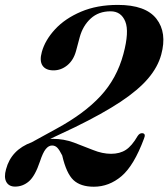

<svg xmlns="http://www.w3.org/2000/svg" viewBox="-23 -732 670 764"><path d="M1 -58.5Q21.5 -136 103.5 -166L201 -219.5Q312.5 -280 377.2 -350Q442 -420 468 -517Q492 -606 475.5 -646.5Q459 -687 417 -687Q369.5 -687 338.2 -658.5Q307 -630 294.5 -585L279.5 -529Q269.5 -492.5 244.8 -472.2Q220 -452 190 -452Q159 -452 146.2 -471Q133.5 -490 143.5 -525.5Q156.5 -572.5 196.2 -615.5Q236 -658.5 299.5 -685.5Q363 -712.5 446 -712.5Q556.5 -712.5 599.5 -657.2Q642.5 -602 618.5 -514.5Q605 -465 566.2 -419.5Q527.5 -374 456.8 -327Q386 -280 275.5 -226L177 -179.5Q182 -179.5 187 -179.5Q231 -179.5 270.8 -164.8Q310.5 -150 347.5 -135Q384.5 -120 419 -120Q454 -120 478 -135.8Q502 -151.5 524.5 -190.5Q532.5 -203 543.5 -202Q558.5 -200.5 550 -180.5Q510 -73 460.5 -31Q411 11 350.5 11Q297.5 11 269.2 -15.5Q241 -42 224.5 -113.5Q213.5 -135.5 205 -144.2Q196.5 -153 184 -153Q170.5 -153 159 -138.8Q147.5 -124.5 136 -89.5Q116.5 -31.5 92.2 -10.5Q68 10.5 37 10.5Q12.5 10.5 2.2 -8Q-8 -26.5 1 -58.5Z"/></svg>

Font: Fraunces 72pt SemiBold
Style: Italic
Weight: 600
Italic angle: -16°
Version: Version 1.000;[b76b70a41]